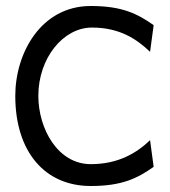

<svg xmlns="http://www.w3.org/2000/svg" viewBox="-20 -610 568 641"><path d="M287 -518C379 -518 436 -480 481 -437L493 -526C439 -564 388 -590 283 -590C117 -590 31 -433 31 -290C31 -104 129 11 283 11C388 11 439 -15 493 -53L481 -142C436 -99 375 -62 283 -62C173 -62 108 -180 108 -290C108 -416 191 -518 287 -518Z"/></svg>

Font: Charger Sport
Style: Regular
Weight: 400
Designer: Jasper
Foundry: Cannot Into Space Fonts
Version: Version 1.1